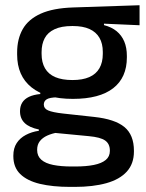

<svg xmlns="http://www.w3.org/2000/svg" viewBox="-20 -526 558 734"><path d="M258.5 -148Q155.5 -148 100.5 -192Q45.5 -236 45.5 -317.5V-325.5Q45.5 -377 67 -414.8Q88.5 -452.5 135.8 -473.8Q183 -495 259.5 -497.5L513.5 -506V-429.5L377.5 -435.5V-430Q406.5 -422.5 425.8 -406.8Q445 -391 455 -367.5Q465 -344 465 -312V-306.5Q465 -229.5 412.8 -188.8Q360.5 -148 258.5 -148ZM254.5 110.5H267Q309.5 110.5 339 104.5Q368.5 98.5 384.2 85.5Q400 72.5 400 51V49.5Q400 24 382 11.2Q364 -1.5 319.5 -5.5L178.5 -19L203 -20Q179 -16 160.8 -7.8Q142.5 0.5 132.2 13.8Q122 27 122 46.5V47.5Q122 70.5 137.8 84.5Q153.5 98.5 183.2 104.5Q213 110.5 254.5 110.5ZM248.5 188.5Q181 188.5 132.2 176.8Q83.5 165 57.2 139.2Q31 113.5 31 71V69Q31 40.5 43.8 21Q56.5 1.5 78.8 -10.2Q101 -22 128.5 -26V-31Q92 -38.5 74.2 -55.8Q56.5 -73 56.5 -100.5V-101Q56.5 -120 65 -133.8Q73.5 -147.5 90.8 -155.8Q108 -164 134 -166.5V-177.5L237 -152.5L199.5 -154Q170 -153.5 158.8 -146.5Q147.5 -139.5 147.5 -126.5V-126Q147.5 -111 164.2 -103.8Q181 -96.5 221 -92L340 -79Q419 -70.5 455.5 -40.5Q492 -10.5 492 50.5V53Q492 100 464.8 130Q437.5 160 386.8 174.2Q336 188.5 265 188.5ZM257 -220Q295.5 -220 321.2 -231.2Q347 -242.5 360 -265Q373 -287.5 373 -320V-327.5Q373 -359.5 360.2 -381.5Q347.5 -403.5 322.2 -415Q297 -426.5 258.5 -426.5H256Q214.5 -426.5 188.5 -414.2Q162.5 -402 150.8 -379.8Q139 -357.5 139 -327V-320Q139 -287.5 152 -265Q165 -242.5 191.2 -231.2Q217.5 -220 257 -220Z"/></svg>

Font: Anek Gujarati Medium
Style: Regular
Weight: 500
Designer: Mrunmayee Ghaisas (Gujarati), Yesha Goshar (Latin)
Foundry: Ek Type
Version: Version 1.003